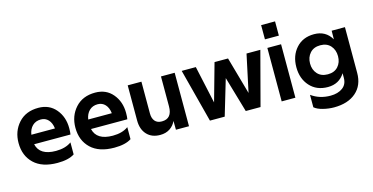

<svg xmlns="http://www.w3.org/2000/svg" viewBox="-85 -1144 3389 1745"><g transform="rotate(-15 1609.0 -271.0)"><path d="M482 -24Q426 13 322 13Q178 13 101.5 -60Q25 -133 25 -253Q25 -364 93.5 -440Q162 -516 280 -516Q383 -516 444 -443.5Q505 -371 505 -265Q505 -227 501 -206H159Q184 -96 336 -96Q426 -96 482 -137ZM379 -296Q373 -348 345.5 -378Q318 -408 275 -408Q227 -408 196 -378Q165 -348 157 -296Z M1017 -24Q961 13 857 13Q713 13 636.5 -60Q560 -133 560 -253Q560 -364 628.5 -440Q697 -516 815 -516Q918 -516 979 -443.5Q1040 -371 1040 -265Q1040 -227 1036 -206H694Q719 -96 871 -96Q961 -96 1017 -137ZM914 -296Q908 -348 880.5 -378Q853 -408 810 -408Q762 -408 731 -378Q700 -348 692 -296Z M1561 -503V0H1438L1437 -83Q1419 -42 1381 -16.5Q1343 9 1289 9Q1210 9 1164.5 -40Q1119 -89 1119 -172V-503H1248V-203Q1248 -158 1270 -132Q1292 -106 1335 -106Q1432 -106 1432 -222V-503Z M1758 0 1627 -503H1760L1837 -150L1936 -503H2063L2162 -152L2237 -503H2367L2234 0H2095L1997 -336L1897 0Z M2433 0V-503H2562V0ZM2432 -584V-718H2563V-584Z M2874 -514Q2984 -514 3037 -422L3038 -503H3163V-73Q3163 44 3087 110Q3011 176 2880 176Q2830 176 2777.5 163Q2725 150 2697 126V9Q2773 65 2877 65Q2946 65 2990 33Q3034 1 3034 -60V-104Q2980 -17 2874 -17Q2768 -17 2705 -87Q2642 -157 2642 -265Q2642 -373 2705 -443.5Q2768 -514 2874 -514ZM2999.5 -167.5Q3034 -206 3034 -265Q3034 -324 2999.5 -363Q2965 -402 2903 -402Q2841 -402 2806 -363Q2771 -324 2771 -265Q2771 -206 2806 -167.5Q2841 -129 2903 -129Q2965 -129 2999.5 -167.5Z"/></g></svg>

Font: Techna Sans
Style: Regular
Weight: 400
Designer: Carl Enlund
Version: Version 1.003